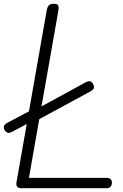

<svg xmlns="http://www.w3.org/2000/svg" viewBox="-21 -999 655 1019"><path d="M2.5 -310.5Q-2.5 -320.5 0 -329.5Q2.5 -338.5 19.5 -348L137.5 -410.5L176 -421.5L433.5 -562Q450 -570.5 458.8 -567Q467.5 -563.5 472.5 -553.5Q479 -542.5 477.2 -532.8Q475.5 -523 459 -514L169.5 -357L128.5 -345L44.5 -300Q27.5 -291 18.2 -295Q9 -299 2.5 -310.5ZM66.5 -31.5 227 -944.5Q230 -961 237.8 -970Q245.5 -979 265.5 -979Q278 -979 283.5 -974.8Q289 -970.5 290 -962.2Q291 -954 288.5 -941L132.5 -55H542Q559.5 -55 566.2 -48Q573 -41 573 -29.5Q573 -17 566 -8.5Q559 0 542 0H94.5Q76 0 70 -8.2Q64 -16.5 66.5 -31.5Z"/></svg>

Font: Edu QLD Hand
Style: Regular
Weight: 400
Designer: Tina and Corey Anderson, Eben Sorkin
Foundry: Sorkin Type Co.
Version: Version 2.000